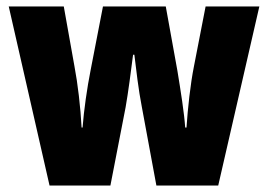

<svg xmlns="http://www.w3.org/2000/svg" viewBox="-20 -573 828 593"><path d="M418 -243 463 0H654L781 -553H615L579 -368C568 -313 560 -239 556 -179H552C549 -224 538 -293 528 -354L492 -553H298L260 -357C249 -302 239 -232 235 -179H232C229 -240 220 -316 210 -368L177 -553H7L133 0H321L368 -242C376 -287 385 -357 391 -404H395C400 -362 408 -293 418 -243Z"/></svg>

Font: Noto Sans Georgian Condensed Black
Style: Regular
Weight: 900
Width: 3
Designer: Monotype Design Team, Akaki Razmadze
Foundry: Google LLC
Version: Version 2.005